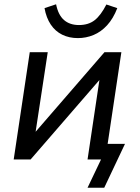

<svg xmlns="http://www.w3.org/2000/svg" viewBox="-20 -745 654 897"><path d="M389 132 452 0H389L400 -73H564L467 132ZM44 0 119 -501H203L143 -107H127L468 -501H547L472 0H389L448 -395H465L123 0ZM344 -567Q303 -567 270.5 -583Q238 -599 217 -630.5Q196 -662 188 -707L242 -725Q252 -675 279 -651.5Q306 -628 349 -628Q393 -628 422 -650.5Q451 -673 477 -724L528 -707Q509 -658 480.5 -627Q452 -596 417 -581.5Q382 -567 344 -567Z"/></svg>

Font: Nunitoga
Style: Medium Italic
Weight: 500
Italic angle: -9°
Designer: Vernon Adams
Foundry: Vernon Adams
Version: Version 1.0